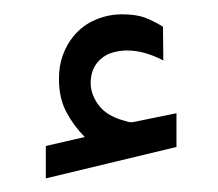

<svg xmlns="http://www.w3.org/2000/svg" viewBox="-20 -802 309 272"><path d="M100.1 -607.9Q84.5 -623.5 74 -643.3Q63.5 -663.1 63.5 -689.9Q63.5 -709 69.1 -724.1Q74.7 -739.3 84 -750.5Q96.7 -766.1 115 -773.9Q133.3 -781.7 152.8 -781.7Q172.9 -781.7 185.1 -777.1Q197.3 -772.5 210.9 -764.2L211.4 -716.3Q184.6 -730.5 159.7 -730.5Q150.9 -730.5 140.4 -727.8Q129.9 -725.1 122.1 -717.8Q108.4 -705.6 108.4 -683.6Q108.9 -667.5 119.9 -652.8Q130.9 -638.2 154.8 -631.3Q157.2 -630.9 159.7 -629.9Q162.1 -628.9 165.5 -628.9Q168.5 -628.9 170.4 -629.4L230 -641.6V-593.8L44.9 -549.3V-595.2Z"/></svg>

Font: Vazir FD-WOL-UI
Style: Regular-FD-WOL-UI
Weight: 400
Designer: Saber Rastikerdar
Foundry: Saber Rastikerdar
Version: Version 30.1.0